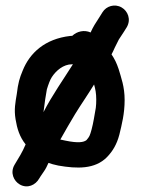

<svg xmlns="http://www.w3.org/2000/svg" viewBox="-20 -603 508 690"><path d="M136.3 -200.1C138.1 -218.7 146.9 -276.7 148.4 -281.8C153.9 -299.8 159.7 -316 166.3 -326C181.3 -349 207.6 -372 238.9 -372H242C207.4 -317 166.8 -259.8 136.3 -200.1ZM235.3 -474C234.6 -474 233.3 -473.9 232.4 -473.8C141.3 -463.3 86.9 -412.7 61.6 -349.5C50.1 -322.1 45.1 -304.9 40.3 -265C35.3 -234.5 30 -210.2 35.9 -174.5C41.4 -140.9 50.2 -111.5 72.1 -84.1C60.2 -55.9 48.1 -37 32.1 -10.5C15.7 17.5 29.3 47.8 51.4 60.2C78.6 75.5 107.6 62.3 120.9 38.5C123.8 33.4 127.2 28.4 137.3 13.8C144.4 3.7 148.9 -5.6 154.2 -17.6C162.4 -14.5 174.8 -11 189.5 -8C256.6 3.8 321.3 5.6 364.5 -38.4C385.2 -59.8 399.8 -84.5 408.8 -118.5C417.9 -156.2 427.9 -194.6 427.9 -243.7C427.9 -291.8 415.4 -323.7 406.3 -354.9C399.2 -376.1 392 -390.9 380.8 -407.6C384.8 -415.1 388.6 -422.8 392.5 -431.9L407 -460.9C411.6 -468 418.3 -478.2 424.9 -488.2L435.5 -505.1C452.2 -533.7 438.9 -563.6 417.3 -576.1C392 -590.9 361.9 -580.7 348.8 -559.7L338.6 -543.4C331.8 -532.5 326.2 -523.6 319.5 -513.3C313.6 -503.4 310.4 -496.7 305.6 -486.3C282.6 -496.7 256.6 -490.4 239.3 -474ZM318.1 -299.4C322.7 -282.9 325.9 -267.8 325.9 -245.5C325.9 -233.8 325.5 -225.8 324.3 -215.5C320 -190.9 315.2 -159.7 309.2 -137.9C303.1 -115.6 301.5 -111.9 290.8 -99.5C280.7 -91.6 261.3 -88 215.2 -97.6C206.1 -99.4 201.1 -100.4 196.8 -101.5C213.4 -130.8 233 -165.4 249.9 -193C271.2 -227.8 295.4 -262.2 318.1 -299.4Z"/></svg>

Font: Take Off
Style: YouHoser
Weight: 400
Foundry: Cannot Into Space Fonts
Version: Version 0.89